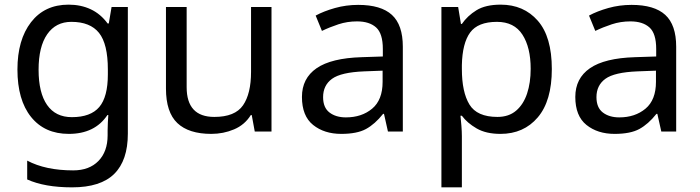

<svg xmlns="http://www.w3.org/2000/svg" viewBox="-20 -566 3010 826"><path d="M275 -546Q328 -546 370.5 -526Q413 -506 443 -465H448L460 -536H530V9Q530 124 471.5 182Q413 240 290 240Q172 240 97 206V125Q176 167 295 167Q364 167 403.5 126.5Q443 86 443 16V-5Q443 -17 444 -39.5Q445 -62 446 -71H442Q388 10 276 10Q172 10 113.5 -63Q55 -136 55 -267Q55 -395 113.5 -470.5Q172 -546 275 -546ZM287 -472Q220 -472 183 -418.5Q146 -365 146 -266Q146 -167 182.5 -114.5Q219 -62 289 -62Q370 -62 407 -105.5Q444 -149 444 -246V-267Q444 -377 406 -424.5Q368 -472 287 -472Z M1148 -536V0H1076L1063 -71H1059Q1033 -29 987 -9.5Q941 10 889 10Q792 10 743 -36.5Q694 -83 694 -185V-536H783V-191Q783 -63 902 -63Q991 -63 1025.5 -113Q1060 -163 1060 -257V-536Z M1521 -545Q1619 -545 1666 -502Q1713 -459 1713 -365V0H1649L1632 -76H1628Q1593 -32 1554.5 -11Q1516 10 1448 10Q1375 10 1327 -28.5Q1279 -67 1279 -149Q1279 -229 1342 -272.5Q1405 -316 1536 -320L1627 -323V-355Q1627 -422 1598 -448Q1569 -474 1516 -474Q1474 -474 1436 -461.5Q1398 -449 1365 -433L1338 -499Q1373 -518 1421 -531.5Q1469 -545 1521 -545ZM1547 -259Q1447 -255 1408.5 -227Q1370 -199 1370 -148Q1370 -103 1397.5 -82Q1425 -61 1468 -61Q1536 -61 1581 -98.5Q1626 -136 1626 -214V-262Z M2134 -546Q2233 -546 2293.5 -477Q2354 -408 2354 -269Q2354 -132 2293.5 -61Q2233 10 2133 10Q2071 10 2030.5 -13.5Q1990 -37 1967 -68H1961Q1963 -51 1965 -25Q1967 1 1967 20V240H1879V-536H1951L1963 -463H1967Q1991 -498 2030 -522Q2069 -546 2134 -546ZM2118 -472Q2036 -472 2002.5 -426Q1969 -380 1967 -286V-269Q1967 -170 1999.5 -116.5Q2032 -63 2120 -63Q2169 -63 2200.5 -90Q2232 -117 2247.5 -163.5Q2263 -210 2263 -270Q2263 -362 2227.5 -417Q2192 -472 2118 -472Z M2697 -545Q2795 -545 2842 -502Q2889 -459 2889 -365V0H2825L2808 -76H2804Q2769 -32 2730.5 -11Q2692 10 2624 10Q2551 10 2503 -28.5Q2455 -67 2455 -149Q2455 -229 2518 -272.5Q2581 -316 2712 -320L2803 -323V-355Q2803 -422 2774 -448Q2745 -474 2692 -474Q2650 -474 2612 -461.5Q2574 -449 2541 -433L2514 -499Q2549 -518 2597 -531.5Q2645 -545 2697 -545ZM2723 -259Q2623 -255 2584.5 -227Q2546 -199 2546 -148Q2546 -103 2573.5 -82Q2601 -61 2644 -61Q2712 -61 2757 -98.5Q2802 -136 2802 -214V-262Z"/></svg>

Font: Noto Sans Tifinagh Hawad
Style: Regular
Weight: 400
Designer: JamraPatel
Foundry: JamraPatel LLC
Version: Version 2.006; ttfautohint (v1.8.4.7-5d5b)